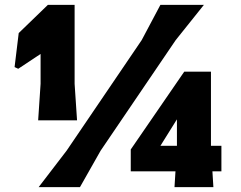

<svg xmlns="http://www.w3.org/2000/svg" viewBox="-20 -770 991 790"><path d="M57 -634 177 -750H287V-425L297 -275H137L147 -425V-548L55 -487L40 -494ZM254 -150 563 -605 640 -750H819L703 -605L394 -150L309 0H139ZM891 -65H854L858 0H698L702 -65H518V-155L738 -475H848V-170H891ZM708 -279 640 -170H708Z"/></svg>

Font: Farro
Style: Bold
Weight: 700
Designer: Aceler Chua
Foundry: Grayscale Limited
Version: Version 1.101